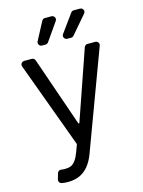

<svg xmlns="http://www.w3.org/2000/svg" viewBox="-139 -836 836 1120"><g transform="rotate(-15 279.0 -276.5)"><path d="M92.7 199.9Q92.3 199.6 91.3 199.6Q83.8 198.2 79.2 192.3Q74.6 186.4 74.6 179Q74.6 176.8 75.3 173.3L85.6 137.8Q87.7 130.3 94.5 126.1Q101.2 121.8 109 123.2Q119.3 125 132.1 125Q152.3 125 167.3 119Q198.2 105.8 220.2 45.5L235.8 2.8L44.4 -517.4Q43 -522.4 43 -524.5Q43 -533 49 -539.2Q55 -545.5 63.9 -545.5H110.1Q116.8 -545.5 122.3 -541.5Q127.8 -537.6 130 -531.6L275.6 -110.8L281.2 -111.2L426.8 -531.6Q429.3 -538 434.7 -541.9Q440 -545.8 446.7 -545.5H494Q502.8 -545.5 508.7 -539.4Q514.6 -533.4 514.6 -524.9Q514.6 -520.6 513.1 -517.4L291.2 79.5Q275.9 120.4 252.5 148.8Q229 176.5 199.2 189.6Q168.3 203.1 130.7 203.1Q109.4 203.1 92.7 199.9ZM167.3 -625.7Q167.3 -617.5 173.1 -611.3Q179 -605.1 187.9 -605.1H209.5Q214.5 -605.1 219.1 -607.6Q223.7 -610.1 226.6 -614L302.6 -723Q306.5 -728.7 306.5 -734.7Q306.5 -743.3 300.4 -749.5Q294.4 -755.7 285.5 -755.7H245.4Q239.7 -755.7 234.7 -752.7Q229.8 -749.6 227.3 -744.7L169.7 -635.7Q167.3 -631 167.3 -625.7ZM319.6 -626.1Q319.6 -617.9 325.6 -611.5Q331.7 -605.1 340.6 -605.1H364Q373.2 -605.1 380 -612.6L473.4 -721.6Q478.7 -728 478.7 -735.1Q478.7 -743.3 472.7 -749.5Q466.6 -755.7 457.7 -755.7H419.7Q409.4 -755.7 403.1 -747.2L323.9 -638.1Q319.6 -632.5 319.6 -626.1Z"/></g></svg>

Font: DeltaSans
Style: Regular
Weight: 400
Designer: Rasmus Andersson
Foundry: rsms
Version: Version 3.012